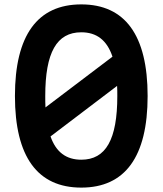

<svg xmlns="http://www.w3.org/2000/svg" viewBox="-20 -837 740 874"><path d="M350 17C549 17 652 -123 652 -400C652 -677 549 -817 350 -817C151 -817 48 -677 48 -400C48 -123 151 17 350 17ZM186 -400C186 -598 238 -690 350 -690C420 -690 467 -654 492 -579L187 -348C186 -365 186 -382 186 -400ZM210 -216 513 -446C514 -431 514 -416 514 -400C514 -202 462 -110 350 -110C282 -110 235 -144 210 -216Z"/></svg>

Font: Martian Mono Std Md
Style: Regular
Weight: 500
Monospace: yes
Designer: Roman Shamin
Foundry: Evil Martians
Version: Version 1.000